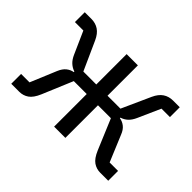

<svg xmlns="http://www.w3.org/2000/svg" viewBox="-98 -741 966 966"><g transform="rotate(45 385.0 -258.0)"><path d="M40 0V-70H100L158 -209Q169 -235 185.5 -248Q202 -261 221 -264V-268Q202 -274 186.5 -288Q171 -302 160 -327L107 -446H47V-516H94Q124 -516 146.5 -501Q169 -486 184 -453L253 -300H345V-516H425V-300H517L586 -453Q601 -486 623.5 -501Q646 -516 676 -516H723V-446H663L610 -327Q599 -302 584 -288Q569 -274 549 -268V-264Q569 -261 585.5 -248Q602 -235 612 -209L670 -70H730V0H673Q646 0 624 -15Q602 -30 585 -70L517 -232H425V0H345V-232H253L185 -70Q168 -30 146 -15Q124 0 97 0Z"/></g></svg>

Font: IBM Plex Sans
Style: Regular
Weight: 400
Designer: Mike Abbink, Paul van der Laan, Pieter van Rosmalen
Foundry: Bold Monday
Version: Version 3.201